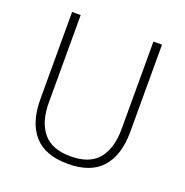

<svg xmlns="http://www.w3.org/2000/svg" viewBox="-119 -747 831 864"><g transform="rotate(20 297.0 -314.5)"><path d="M296.5 10Q187.5 10 134.5 -50Q81.5 -110 81.5 -221.5V-639H122.5V-221Q122.5 -127.5 164.8 -76.8Q207 -26 296.5 -26Q387 -26 429 -76.8Q471 -127.5 471 -221V-639H512V-221.5Q512 -110 458.8 -50Q405.5 10 296.5 10Z"/></g></svg>

Font: Anek Devanagari ExtraLight
Style: Regular
Weight: 250
Designer: Kailash Malviya (Devanagari) & Yesha Goshar (Latin)
Foundry: Ek Type
Version: Version 1.003